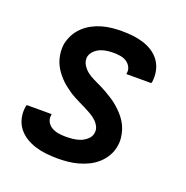

<svg xmlns="http://www.w3.org/2000/svg" viewBox="-102 -623 704 726"><g transform="rotate(20 250.0 -260.0)"><path d="M204 8Q181 8 158 5.5Q135 3 114 -3.5Q93 -10 74.5 -21.5Q56 -33 43 -50Q30 -67 25 -89.5Q20 -112 24 -135Q25 -137 25 -138.5Q25 -140 26 -142H126Q126 -141 126 -140.5Q126 -140 126 -139Q123 -124 129.5 -111.5Q136 -99 148 -92Q160 -85 174.5 -82.5Q189 -80 204 -80Q219 -80 233.5 -81.5Q248 -83 262 -88Q276 -93 288.5 -104Q301 -115 303 -129Q306 -144 299.5 -156.5Q293 -169 283 -178Q273 -187 261 -194Q249 -201 237 -207Q225 -213 212.5 -219Q200 -225 188 -231.5Q176 -238 165 -245.5Q154 -253 143.5 -261.5Q133 -270 123.5 -280Q114 -290 106 -301Q98 -312 92 -324Q86 -336 82.5 -349.5Q79 -363 78 -377Q77 -391 79 -406Q83 -426 92.5 -444.5Q102 -463 117.5 -478Q133 -493 152 -503Q171 -513 190.5 -518.5Q210 -524 230 -526Q250 -528 269 -528Q292 -528 314 -525.5Q336 -523 356.5 -516.5Q377 -510 394.5 -498.5Q412 -487 424 -470Q436 -453 440.5 -431.5Q445 -410 442 -387Q441 -386 441 -384Q441 -382 440 -381H340Q340 -381 340 -382Q340 -383 340 -383Q343 -397 337 -409Q331 -421 320.5 -428Q310 -435 296.5 -437.5Q283 -440 269 -440Q256 -440 242.5 -438.5Q229 -437 215.5 -431.5Q202 -426 191.5 -415.5Q181 -405 178 -391Q176 -374 184.5 -360Q193 -346 205 -336.5Q217 -327 231.5 -320Q246 -313 260.5 -306Q275 -299 289 -291Q303 -283 316 -274.5Q329 -266 341 -255.5Q353 -245 363.5 -233.5Q374 -222 382.5 -208.5Q391 -195 396 -180Q401 -165 403 -148Q405 -131 402 -114Q399 -94 388.5 -75Q378 -56 361.5 -41Q345 -26 325.5 -16.5Q306 -7 285.5 -1.5Q265 4 245 6Q225 8 204 8Z"/></g></svg>

Font: Iosevka SS04 Semibold Oblique
Style: Regular
Weight: 600
Italic angle: -9°
Monospace: yes
Designer: Belleve Invis
Foundry: Belleve Invis
Version: Version 19.0.0; ttfautohint (v1.8.4)